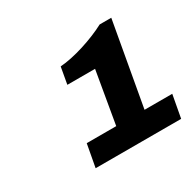

<svg xmlns="http://www.w3.org/2000/svg" viewBox="-90 -897 571 558"><g transform="rotate(-30 195.5 -618.0)"><path d="M84 -440H371L385 -516H292L342 -796H303C258 -772 190 -750 144 -747L134 -691H227L197 -516H98Z"/></g></svg>

Font: Archivo ExtraBold
Style: Italic
Weight: 800
Italic angle: -10°
Designer: Hector Gatti
Foundry: Omnibus-Type
Version: Version 2.001